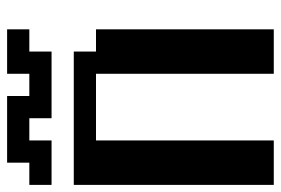

<svg xmlns="http://www.w3.org/2000/svg" viewBox="-145 -645 790 540"><g transform="rotate(-90 250.0 -375.0)"><path d="M0 -687.5H62.5V-750H250V-687.5H312.5V-750H437.5V-687.5H375V-625H187.5V-687.5H125V-625H0ZM0 -562.5H375V-500H437.5V0H312.5V-500H125V0H0Z"/></g></svg>

Font: NeoDunggeunmo Pro
Style: Regular
Weight: 400
Version: Version 1.020